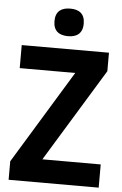

<svg xmlns="http://www.w3.org/2000/svg" viewBox="-61 -971 646 1013"><g transform="rotate(5 262.0 -464.0)"><path d="M270 -928C223 -928 192 -908 192 -855C192 -802 224 -782 270 -782C315 -782 347 -802 347 -855C347 -908 316 -928 270 -928ZM501 0V-123H192L493 -616V-714H31V-592H325L24 -98V0Z"/></g></svg>

Font: Noto Sans Myanmar SemiCondensed
Style: Bold
Weight: 700
Width: 4
Designer: Monotype Design Team
Foundry: Monotype Imaging Inc.
Version: Version 2.107